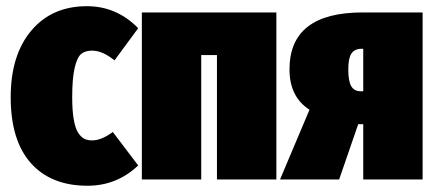

<svg xmlns="http://www.w3.org/2000/svg" viewBox="-20 -574 1398 614"><path d="M257.8 -554.2Q353 -554.2 421.9 -483.9L346.2 -380.9Q307.6 -412.1 274.9 -412.1Q252.4 -412.1 239.5 -401.4Q226.6 -390.6 218.8 -357.2Q210.9 -323.7 210.9 -263.2Q210.9 -220.7 215.8 -192.1Q220.7 -163.6 230 -149.4Q239.3 -135.3 249.8 -130.1Q260.3 -125 274.9 -125Q304.2 -125 340.8 -151.9L421.9 -44.9Q353.5 20 259.8 20Q143.1 20 78.6 -52.5Q14.2 -125 14.2 -263.2Q14.2 -397.9 80.1 -476.1Q146 -554.2 257.8 -554.2Z M673.8 0V-397.9H623.5V0H433.6V-534.2H863.8V0Z M1139.6 -534.2H1331.5V0H1141.6V-176.8H1125.5L1064.5 0H875.5L969.7 -223.1Q905.8 -264.2 905.8 -352.1Q905.8 -534.2 1139.6 -534.2ZM1132.8 -282.2H1141.6V-418H1136.7Q1113.8 -418 1103.8 -402.8Q1093.8 -387.7 1093.8 -352.1Q1093.8 -314.5 1103.3 -298.3Q1112.8 -282.2 1132.8 -282.2Z"/></svg>

Font: Fira Sans Compressed Heavy
Style: Regular
Weight: 900
Width: 1
Designer: Carrois Corporate & Edenspiekermann AG
Foundry: Carrois Corporate GbR & Edenspiekermann AG
Version: Version 4.203;PS 004.203;hotconv 1.0.88;makeotf.lib2.5.64775